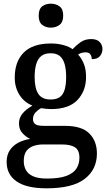

<svg xmlns="http://www.w3.org/2000/svg" viewBox="-20 -783 585 1042"><path d="M233 239Q124 239 70 201.5Q16 164 16 96Q16 58 33.5 32Q51 6 80 -9Q109 -24 144 -29Q122 -39 102.5 -59.5Q83 -80 83 -113Q83 -143 101.5 -166Q120 -189 156 -210Q112 -227 86 -267.5Q60 -308 60 -362Q60 -449 109 -498Q158 -547 257 -547Q294 -547 325.5 -538Q357 -529 374 -516Q390 -534 415 -552.5Q440 -571 475 -571Q506 -571 521 -555Q536 -539 536 -517Q536 -495 522.5 -478.5Q509 -462 478 -462Q478 -476 470.5 -487.5Q463 -499 445 -499Q432 -499 422.5 -496Q413 -493 404 -487Q422 -467 434.5 -438Q447 -409 447 -365Q447 -290 400.5 -240.5Q354 -191 257 -191Q246 -191 229.5 -192.5Q213 -194 203 -196Q186 -187 172.5 -172.5Q159 -158 159 -136Q159 -119 171 -109.5Q183 -100 218 -100H332Q424 -100 465 -58.5Q506 -17 506 50Q506 137 439.5 188Q373 239 233 239ZM235 186Q302 186 340.5 171.5Q379 157 395 131.5Q411 106 411 73Q411 32 387 16.5Q363 1 316 1H212Q187 1 163.5 8.5Q140 16 124.5 35Q109 54 109 91Q109 119 121 140.5Q133 162 160.5 174Q188 186 235 186ZM254 -243Q286 -243 304.5 -256Q323 -269 331 -297Q339 -325 339 -365Q339 -407 330.5 -436Q322 -465 304 -479.5Q286 -494 254 -494Q223 -494 204 -479Q185 -464 176.5 -435Q168 -406 168 -364Q168 -304 188 -273.5Q208 -243 254 -243ZM256 -633Q228 -633 209 -648Q190 -663 190 -698Q190 -734 209 -748.5Q228 -763 256 -763Q283 -763 303 -748.5Q323 -734 323 -698Q323 -663 303 -648Q283 -633 256 -633Z"/></svg>

Font: Noto Rashi Hebrew Medium
Style: Regular
Weight: 500
Version: Version 1.006